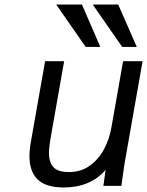

<svg xmlns="http://www.w3.org/2000/svg" viewBox="-20 -820 649 847"><path d="M228 -800H341.5L422.5 -613H358ZM389 -800H501.5L583.5 -613H519ZM110 -130.5Q110 -159.5 116 -193L179 -550H263L205 -221Q196 -171.5 196 -144.5Q196 -104 215.8 -82.5Q235.5 -61 284.5 -61Q337 -61 376 -89Q415 -117 438.5 -161Q462 -205 471 -255L523 -550H609L532.5 -116Q528 -92 521 -39.5L515.5 0H436L446 -70.5Q378.5 7 261 7Q182.5 7 146.2 -28.2Q110 -63.5 110 -130.5Z"/></svg>

Font: JuliaMono Italic
Style: Regular
Weight: 400
Italic angle: -9°
Monospace: yes
Designer: cormullion
Foundry: corm
Version: Version 0.049; ttfautohint (v1.8.4)